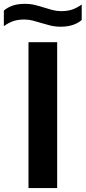

<svg xmlns="http://www.w3.org/2000/svg" viewBox="-60 -954 435 974"><path d="M84.5 0V-740H230V0ZM247.5 -818.5Q219.5 -818.5 195.5 -824.5Q171.5 -830.5 148.5 -837.5Q127.5 -844 106.8 -849.5Q86 -855 63.5 -855Q31 -855 7.2 -846.8Q-16.5 -838.5 -40.5 -821.5V-900.5Q-20 -917.5 5.5 -926Q31 -934.5 66.5 -934.5Q94.5 -934.5 118.5 -928.5Q142.5 -922.5 165.5 -915Q186.5 -908.5 207.2 -903Q228 -897.5 250.5 -897.5Q283 -897.5 306.8 -905.8Q330.5 -914 354.5 -931V-852.5Q315 -818.5 247.5 -818.5Z"/></svg>

Font: Encode Sans Expanded Expanded SemiBold
Style: Regular
Weight: 600
Width: 7
Designer: Multiple Designers
Foundry: Impallari Type
Version: Version 3.000; ttfautohint (v1.8.3) -l 8 -r 50 -G 200 -x 14 